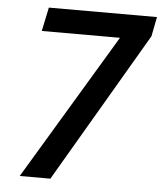

<svg xmlns="http://www.w3.org/2000/svg" viewBox="-52 -759 679 805"><g transform="rotate(5 288.0 -357.0)"><path d="M61 0 429.2 -613.8H100.1L121.1 -713.9H576.2L560.1 -631.8L189.9 0Z"/></g></svg>

Font: f5618774984       
Style: Italic
Weight: 600
Italic angle: -12°
Foundry: Ascender Corporation
Version: Version 1.10